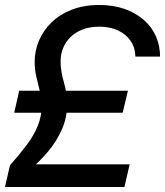

<svg xmlns="http://www.w3.org/2000/svg" viewBox="-29 -750 662 770"><path d="M-9 0 11 -87Q49 -130 78 -168.5Q107 -207 122.5 -245.5Q138 -284 138 -324Q138 -355 131 -383.5Q124 -412 117 -441Q110 -470 110 -502Q110 -546 127 -586.5Q144 -627 177 -659.5Q210 -692 258.5 -711Q307 -730 369 -730Q426 -730 471 -714Q516 -698 548 -670Q580 -642 596.5 -604Q613 -566 613 -523H514Q513 -560 494.5 -586.5Q476 -613 444 -628Q412 -643 370 -643Q332 -643 303 -632Q274 -621 254 -601.5Q234 -582 224 -557Q214 -532 214 -504Q214 -465 227 -421Q240 -377 240 -329Q240 -278 219 -230.5Q198 -183 163.5 -142Q129 -101 89 -68L81 -91H491L470 0ZM28 -298 48 -386H484L463 -298Z"/></svg>

Font: Instrument Sans Medium
Style: Italic
Weight: 500
Italic angle: -13°
Designer: Rodrigo Fuenzalida
Foundry: fragTYPE
Version: Version 1.000;gftools[0.9.28]